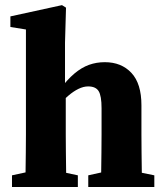

<svg xmlns="http://www.w3.org/2000/svg" viewBox="-20 -747 657 767"><path d="M27.9 0V-46.6L120.6 -66.6H196.7L291 -46.6V0ZM80.6 0Q81.6 -23 82.1 -60.5Q82.6 -98 83.1 -138.5Q83.6 -179 83.6 -210V-629.2L21.5 -639.2V-681.5L227.6 -726.5L243.7 -716.4L239.7 -576.3V-378.7L242.7 -365.7V-210Q242.7 -179 243.2 -138.5Q243.7 -98 244.2 -60.5Q244.7 -23 245.7 0ZM332.6 0V-46.6L423.2 -66.6H498.6L596.5 -46.6V0ZM382.7 0Q383.7 -23 384.2 -60Q384.7 -97 385.2 -137.5Q385.7 -178 385.7 -210V-314.8Q385.7 -364 374.1 -382.9Q362.5 -401.8 332 -401.8Q313.7 -401.8 293.5 -392Q273.3 -382.2 252.5 -364.3Q231.7 -346.5 210.8 -321.2L200.3 -386.8H216.9Q248.3 -428.9 277.1 -453.1Q305.9 -477.3 335.6 -488Q365.3 -498.6 398.6 -498.6Q465 -498.6 505 -455.8Q545 -413 545 -326.4V-210Q545 -178 545.5 -137.5Q546 -97 546.5 -60Q547 -23 548 0Z"/></svg>

Font: Source Serif 4 Variable
Style: Regular
Weight: 400
Designer: Frank Grießhammer
Foundry: Adobe
Version: Version 4.005;hotconv 1.1.0;makeotfexe 2.6.0